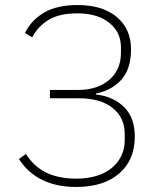

<svg xmlns="http://www.w3.org/2000/svg" viewBox="-20 -730 619 762"><path d="M283 12Q127 12 55 -99L83 -119Q115 -68 164.5 -44.5Q214 -21 283 -21Q326 -21 361.5 -31.5Q397 -42 422 -62Q447 -82 461 -110.5Q475 -139 475 -174V-199Q475 -263 427 -301.5Q379 -340 292 -340H178V-373H289Q367 -373 413.5 -413Q460 -453 460 -520V-542Q460 -603 413 -640Q366 -677 287 -677Q216 -677 173.5 -651.5Q131 -626 108 -582L79 -599Q104 -650 155 -680Q206 -710 287 -710Q387 -710 443.5 -662.5Q500 -615 500 -534Q500 -456 461.5 -413.5Q423 -371 361 -359V-355Q430 -347 472.5 -305Q515 -263 515 -188Q515 -95 453 -41.5Q391 12 283 12Z"/></svg>

Font: IBM Plex Sans ExtLt
Style: Regular
Weight: 200
Designer: Mike Abbink, Paul van der Laan, Pieter van Rosmalen
Foundry: Bold Monday
Version: Version 3.005